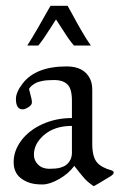

<svg xmlns="http://www.w3.org/2000/svg" viewBox="-20 -625 420 662"><path d="M74 -468Q101.8 -511 154.1 -605H213.1Q217.5 -597.2 228.8 -576.7Q240 -556.2 245.5 -546.1Q251 -536.1 260.3 -520.3Q276.6 -491.5 293.2 -468H235.1Q220.2 -484.6 200 -516.6Q179.7 -548.6 173.1 -558.1Q166 -547.6 153.8 -527.8Q126.7 -485.1 112.1 -468ZM58.1 -248Q34.9 -248 34.9 -283.9Q34.9 -307.1 58.3 -337.4Q103.5 -396 210 -396Q270.5 -396 291 -352.1Q298.1 -336.7 298.1 -315.9V-128.9Q298.1 -83.5 314.9 -64.5Q330.8 -46.9 363 -38.1Q372.1 -35.6 372.1 -29.8Q372.1 -23.9 359.4 -16.1Q305.7 16.4 303 17.1Q280.8 1.5 270.5 -10.5Q257.8 -24.9 236.1 -53Q216.1 -25.9 183.5 -7.4Q150.9 11 126.6 11Q102.3 11 86.7 6.6Q71 2.2 57.4 -6.6Q27.1 -26.1 27.1 -65.8Q27.1 -105.5 53.5 -140.6Q79.8 -175.8 126.3 -196.9Q172.9 -218 228 -218V-278.1Q228 -321 210.9 -335.4Q194.8 -349.1 168.1 -349.1Q141.4 -349.1 125.7 -345.9Q110.1 -342.8 102.1 -338.1Q85 -328.4 80.1 -318.1Q81.5 -311.5 84.2 -301.8Q90.1 -280.8 90.1 -272Q90.1 -263.2 78.2 -255.6Q66.4 -248 58.1 -248ZM96.9 -91.3Q96.9 -71.5 111.5 -57.3Q126 -43 149.9 -43Q173.8 -43 186.9 -46.6Q200 -50.3 207.5 -55.9Q215.1 -61.5 220 -69.3Q228 -81.8 228 -97.9V-190.9Q167.5 -190.9 131.1 -158.9Q96.9 -128.9 96.9 -91.3Z"/></svg>

Font: Linden Hill
Style: Regular
Weight: 400
Version: Version 1.202